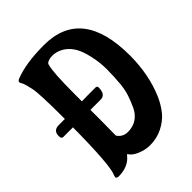

<svg xmlns="http://www.w3.org/2000/svg" viewBox="-226 -830 956 956"><g transform="rotate(-45 252.5 -351.5)"><path d="M184 -246 183 -143Q202 -113 238.5 -113Q275 -113 301 -130.5Q327 -148 341.5 -178.5Q356 -209 366 -239Q376 -269 380 -305Q385 -362 385 -409Q385 -456 374 -505Q363 -554 347.5 -580.5Q332 -607 311 -623Q278 -648 240 -648Q222 -648 209 -642Q196 -636 196 -627Q184 -585 184 -436V-383Q207 -384 279 -384Q292 -384 292 -373Q292 -323 256 -323H184ZM19 -381H62V-399Q62 -559 53.5 -599Q45 -639 40 -650L35 -660Q31 -664 31 -671.5Q31 -679 43 -684Q121 -715 248 -715Q515 -715 515 -375Q515 -242 468 -132Q449 -90 424 -59.5Q399 -29 358.5 -8.5Q318 12 269 12Q238 12 205 -1.5Q172 -15 160 -35Q158 -38 157 -38L153 -34Q118 11 49 11Q34 9 34 2L37 -10Q59 -56 61 -323H-7Q-20 -323 -20 -342Q-20 -381 19 -381Z"/></g></svg>

Font: Aladin
Style: Regular
Weight: 400
Designer: Angel Koziupa and Alejandro Paul
Foundry: Angel Koziupa and Alejandro Paul
Version: Version 1.000